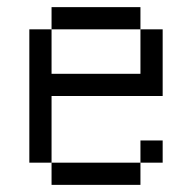

<svg xmlns="http://www.w3.org/2000/svg" viewBox="-20 -520 540 540"><path d="M437.5 -62.5V-125H375V-62.5H125V0H375V-62.5ZM125 -62.5V-250H437.5V-437.5H375Q375 -437.5 375 -312.5H125Q125 -312.5 125 -437.5H62.5Q62.5 -437.5 62.5 -62.5ZM125 -437.5H375V-500H125Z"/></svg>

Font: BFUnifontExMono
Style: Regular
Weight: 500
Version: Version 15.0.06